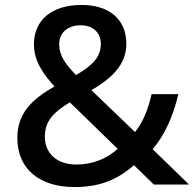

<svg xmlns="http://www.w3.org/2000/svg" viewBox="-20 -745 784 775"><path d="M309 -725C189 -725 117 -664 117 -566C117 -495 158 -443 200 -396C107 -343 50 -287 50 -188C50 -64 138 10 281 10C393 10 460 -26 521 -78L601 0H743L596 -143C645 -199 679 -277 700 -365H592C578 -305 558 -252 525 -212L349 -381C430 -428 490 -484 490 -568C490 -667 421 -725 309 -725ZM306 -643C355 -643 387 -613 387 -568C387 -518 358 -483 287 -442C244 -486 219 -521 219 -566C219 -615 255 -643 306 -643ZM262 -332 455 -144C417 -110 363 -81 287 -81C210 -81 161 -126 161 -193C161 -258 198 -293 262 -332Z"/></svg>

Font: Noto Sans Lao UI Med
Style: Regular
Weight: 500
Designer: Monotype Design Team
Foundry: Monotype Imaging Inc.
Version: Version 2.000